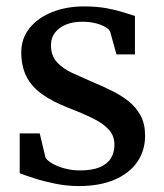

<svg xmlns="http://www.w3.org/2000/svg" viewBox="-20 -584 524 614"><path d="M232 11Q194.5 11 157.2 3.5Q120 -4 89.8 -13.8Q59.5 -23.5 43 -30V-157.5H107L125.5 -80Q131.5 -70 148.2 -60.5Q165 -51 188 -45Q211 -39 235.5 -39Q274.5 -39 299 -49.2Q323.5 -59.5 334.8 -78.2Q346 -97 346 -121Q346 -149.5 328.2 -169.2Q310.5 -189 277 -205.5Q243.5 -222 195.5 -240.5Q147 -259.5 114 -283.2Q81 -307 64.5 -339.5Q48 -372 48 -416.5Q48 -461 74.5 -494Q101 -527 146.5 -545.2Q192 -563.5 248.5 -563.5Q291.5 -563.5 323.5 -557.2Q355.5 -551 377.2 -543.8Q399 -536.5 411.5 -533V-410H352.5L332 -483.5Q327.5 -492 314.5 -499Q301.5 -506 283.5 -510.2Q265.5 -514.5 245.5 -514.5Q215 -515 192 -505.8Q169 -496.5 156 -479.8Q143 -463 143 -440Q143 -406 161.8 -385.5Q180.5 -365 210 -351.2Q239.5 -337.5 272 -323.5Q304.5 -310 335.2 -295Q366 -280 390.5 -260.8Q415 -241.5 429.5 -214.8Q444 -188 444 -150.5Q444 -102 418.8 -65.8Q393.5 -29.5 346 -9.2Q298.5 11 232 11Z"/></svg>

Font: Merriweather 28pt
Style: Regular
Weight: 400
Version: Version 2.100